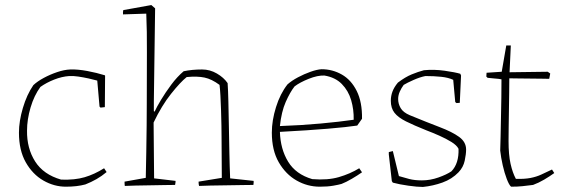

<svg xmlns="http://www.w3.org/2000/svg" viewBox="-20 -732 2229 760"><path d="M241 7Q194 7 151.5 -17.5Q109 -42 82 -89.5Q55 -137 55 -207Q55 -252 70.5 -304.5Q86 -357 112 -395Q128 -410 153 -423.5Q178 -437 206 -446.5Q234 -456 258 -457Q288 -458 325.5 -451Q363 -444 395 -434L396 -432L395 -308L378 -306L374 -310L365 -413Q351 -417 330.5 -421.5Q310 -426 289.5 -429Q269 -432 254 -431Q225 -429 194.5 -417Q164 -405 140 -388Q115 -354 101 -306.5Q87 -259 87 -215Q86 -145 119 -93Q152 -41 222 -21Q276 -19 315 -30.5Q354 -42 392 -66L402 -51Q383 -35 362 -23Q341 -11 318 -2Q285 7 241 7Z M474 4Q473 -2 473 -13L557 -28Q558 -72 559 -128Q560 -184 560.5 -236Q561 -288 561 -322Q561 -440 561.5 -525Q562 -610 559 -678L467 -675Q466 -685 468 -692L579 -712L594 -699L589 -332V-292L592 -290Q600 -308 617.5 -337Q635 -366 658 -397Q681 -428 707 -450Q740 -457 780 -457Q811 -457 838.5 -441Q866 -425 881 -403Q883 -374 884 -329Q885 -284 886 -231.5Q887 -179 888 -125.5Q889 -72 891 -26L984 -16Q984 -13 984 -8.5Q984 -4 983 0Q970 0 941 0.5Q912 1 877.5 1.5Q843 2 813 2.5Q783 3 768 4Q766 -2 766 -13L858 -28L857 -189Q857 -207 856.5 -235.5Q856 -264 855 -295Q854 -326 852.5 -353.5Q851 -381 849 -396Q818 -419 789.5 -425Q761 -431 719 -427Q694 -407 657 -360.5Q620 -314 588 -247L590 -26L675 -16Q675 -13 674.5 -8.5Q674 -4 673 0Q660 0 633.5 0.5Q607 1 576 1.5Q545 2 517 2.5Q489 3 474 4Z M1246 7Q1197 7 1154 -17.5Q1111 -42 1083.5 -89.5Q1056 -137 1056 -207Q1056 -255 1072.5 -308Q1089 -361 1118 -398Q1135 -413 1159.5 -426Q1184 -439 1209.5 -448Q1235 -457 1253 -458Q1296 -458 1333 -437Q1370 -416 1392 -372Q1414 -328 1413 -262L1394 -235Q1355 -229 1278 -222.5Q1201 -216 1088 -210Q1090 -142 1120.5 -92Q1151 -42 1216 -23Q1277 -18 1321.5 -31Q1366 -44 1402 -66L1413 -50Q1396 -38 1373 -24.5Q1350 -11 1332 -4Q1322 -1 1299.5 3Q1277 7 1246 7ZM1088 -233Q1173 -236 1249 -243Q1325 -250 1380 -258Q1381 -298 1370 -335.5Q1359 -373 1333 -399.5Q1307 -426 1264 -433Q1237 -434 1202 -420Q1167 -406 1146 -390Q1128 -367 1111 -328.5Q1094 -290 1088 -233Z M1654 8Q1632 8 1596.5 3Q1561 -2 1535 -9L1531 -15L1519 -121V-130L1535 -134L1559 -35Q1579 -29 1600 -23.5Q1621 -18 1650 -18Q1683 -18 1715.5 -29.5Q1748 -41 1767 -54Q1797 -85 1795 -143Q1788 -157 1767 -170Q1746 -183 1719 -195Q1692 -207 1668 -216Q1618 -236 1587 -251.5Q1556 -267 1541.5 -285.5Q1527 -304 1527 -333Q1527 -352 1533.5 -369.5Q1540 -387 1555 -405Q1584 -427 1609.5 -437.5Q1635 -448 1658 -454Q1698 -458 1740 -452Q1782 -446 1802 -440L1805 -433L1800 -325L1787 -324L1782 -328L1774 -416Q1755 -425 1726.5 -428Q1698 -431 1664 -431Q1643 -427 1617 -415.5Q1591 -404 1578 -396Q1569 -384 1562.5 -369.5Q1556 -355 1556 -340Q1556 -321 1566 -304Q1576 -287 1602 -276Q1670 -248 1720 -229Q1770 -210 1797.5 -190Q1825 -170 1825 -140Q1825 -122 1819.5 -96Q1814 -70 1795 -50Q1769 -23 1731.5 -9.5Q1694 4 1654 8Z M2003 7Q1995 0 1986 -23.5Q1977 -47 1970 -77.5Q1963 -108 1960 -136Q1961 -156 1961.5 -190.5Q1962 -225 1963 -265.5Q1964 -306 1964.5 -346Q1965 -386 1965 -418Q1956 -420 1935.5 -421.5Q1915 -423 1910 -424L1905 -429L1906 -444L1966 -448L1984 -552H2002L1997 -446L2148 -448L2158 -441L2154 -420Q2146 -420 2125.5 -420.5Q2105 -421 2079.5 -421Q2054 -421 2031 -421.5Q2008 -422 1996 -422Q1996 -398 1995.5 -364.5Q1995 -331 1994.5 -295Q1994 -259 1993.5 -227Q1993 -195 1993 -174Q1993 -119 2001 -83.5Q2009 -48 2022 -24Q2056 -23 2079.5 -27.5Q2103 -32 2122.5 -41Q2142 -50 2165 -61L2174 -47Q2156 -34 2134 -21Q2112 -8 2090 0Q2066 3 2047.5 5Q2029 7 2003 7Z"/></svg>

Font: Labrada ExtraLight
Style: Regular
Weight: 200
Designer: Mercedes Jáuregui
Foundry: Omnibus-Type Team
Version: Version 1.000; ttfautohint (v1.8.4.7-5d5b)